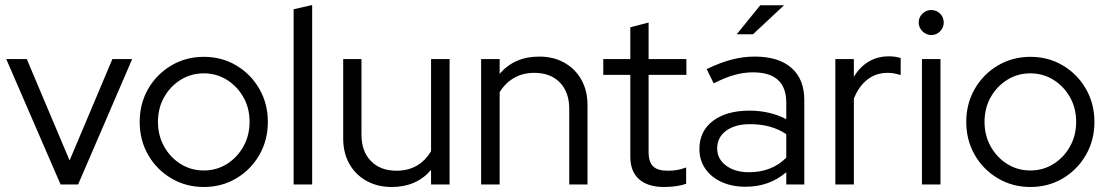

<svg xmlns="http://www.w3.org/2000/svg" viewBox="-20 -737 4432 767"><path d="M222 0 5 -501H87L258 -96L429 -501H508L292 0Z M794 10Q723 10 664.5 -24.5Q606 -59 572 -118Q538 -177 538 -250Q538 -323 572 -382Q606 -441 664.5 -475.5Q723 -510 794 -510Q866 -510 924 -475.5Q982 -441 1016 -382Q1050 -323 1050 -250Q1050 -177 1016 -118Q982 -59 924 -24.5Q866 10 794 10ZM794 -56Q845 -56 886.5 -82Q928 -108 952.5 -152Q977 -196 977 -250Q977 -305 952.5 -348.5Q928 -392 886.5 -418Q845 -444 794 -444Q743 -444 701.5 -418Q660 -392 635.5 -348.5Q611 -305 611 -250Q611 -196 635.5 -152Q660 -108 701.5 -82Q743 -56 794 -56Z M1153 0V-700L1227 -717V0Z M1545 10Q1488 10 1444 -14.5Q1400 -39 1375.5 -82.5Q1351 -126 1351 -184V-501H1424V-199Q1424 -132 1462 -93.5Q1500 -55 1564 -55Q1655 -55 1702 -133V-501H1776V0H1702V-58Q1643 10 1545 10Z M1902 0V-501H1976V-442Q2035 -511 2134 -511Q2191 -511 2234.5 -486.5Q2278 -462 2302.5 -418.5Q2327 -375 2327 -317V0H2254V-302Q2254 -369 2216.5 -407.5Q2179 -446 2114 -446Q2069 -446 2034 -426Q1999 -406 1976 -369V0Z M2633 10Q2568 10 2533 -21Q2498 -52 2498 -111V-438H2390V-501H2498V-628L2571 -647V-501H2722V-438H2571V-130Q2571 -90 2589 -72.5Q2607 -55 2648 -55Q2669 -55 2685.5 -58Q2702 -61 2721 -68V-3Q2702 4 2678.5 7Q2655 10 2633 10Z M2959 9Q2904 9 2862.5 -10Q2821 -29 2797.5 -63Q2774 -97 2774 -142Q2774 -213 2828 -254Q2882 -295 2974 -295Q3055 -295 3121 -261V-327Q3121 -448 2988 -448Q2951 -448 2913.5 -437.5Q2876 -427 2831 -404L2803 -461Q2857 -487 2903 -499Q2949 -511 2995 -511Q3090 -511 3141.5 -466Q3193 -421 3193 -337V0H3121V-49Q3087 -20 3046.5 -5.5Q3006 9 2959 9ZM2845 -144Q2845 -102 2880.5 -75.5Q2916 -49 2972 -49Q3063 -49 3121 -107V-201Q3062 -241 2976 -241Q2916 -241 2880.5 -214.5Q2845 -188 2845 -144ZM2923 -600 3017 -716H3112L2988 -600Z M3317 0V-501H3391V-430Q3414 -469 3449.5 -490.5Q3485 -512 3531 -512Q3557 -512 3578 -505V-437Q3551 -446 3526 -446Q3480 -446 3445.5 -419.5Q3411 -393 3391 -343V0Z M3663 0V-501H3737V0ZM3700 -597Q3680 -597 3665 -612Q3650 -627 3650 -647Q3650 -668 3665 -682.5Q3680 -697 3700 -697Q3721 -697 3735.5 -682.5Q3750 -668 3750 -647Q3750 -627 3735.5 -612Q3721 -597 3700 -597Z M4096 10Q4025 10 3966.5 -24.5Q3908 -59 3874 -118Q3840 -177 3840 -250Q3840 -323 3874 -382Q3908 -441 3966.5 -475.5Q4025 -510 4096 -510Q4168 -510 4226 -475.5Q4284 -441 4318 -382Q4352 -323 4352 -250Q4352 -177 4318 -118Q4284 -59 4226 -24.5Q4168 10 4096 10ZM4096 -56Q4147 -56 4188.5 -82Q4230 -108 4254.5 -152Q4279 -196 4279 -250Q4279 -305 4254.5 -348.5Q4230 -392 4188.5 -418Q4147 -444 4096 -444Q4045 -444 4003.5 -418Q3962 -392 3937.5 -348.5Q3913 -305 3913 -250Q3913 -196 3937.5 -152Q3962 -108 4003.5 -82Q4045 -56 4096 -56Z"/></svg>

Font: Red Hat Display VF
Style: Regular
Weight: 300
Designer: Pentagram, MCKL
Foundry: Pentagram, MCKL
Version: Version 1.023